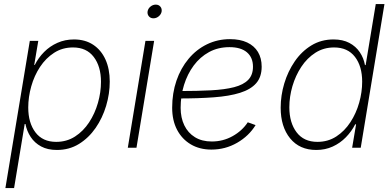

<svg xmlns="http://www.w3.org/2000/svg" viewBox="-20 -748 1977 972"><path d="M7.3 204.1 130.9 -541H173.8L153.3 -419.4H156.2Q174.3 -455.6 203.4 -484.9Q232.4 -514.2 270.8 -531.2Q309.1 -548.3 354.5 -548.3Q411.1 -548.3 451.7 -521.5Q492.2 -494.6 513.9 -446.8Q535.6 -398.9 535.6 -335Q535.6 -273.4 517.3 -212.2Q499 -150.9 464.1 -100.3Q429.2 -49.8 379.9 -19.3Q330.6 11.2 268.1 11.2Q221.2 11.2 188.2 -6.6Q155.3 -24.4 135.5 -54.4Q115.7 -84.5 108.9 -120.1H105L51.3 204.1ZM264.6 -29.8Q317.9 -29.8 359.9 -56.9Q401.9 -84 431.2 -128.7Q460.4 -173.3 475.8 -227.1Q491.2 -280.8 491.2 -334Q491.2 -411.6 454.6 -459.7Q418 -507.8 349.6 -507.8Q295.9 -507.8 253.9 -480.7Q211.9 -453.6 182.6 -409.2Q153.3 -364.7 138.2 -310.8Q123 -256.8 123 -203.6Q123 -126 159.4 -77.9Q195.8 -29.8 264.6 -29.8Z M627 0 716.3 -541H760.3L670.9 0ZM756.8 -655.3Q742.2 -655.3 733.6 -665.5Q725.1 -675.8 727.1 -689.9Q729.5 -704.6 741.7 -714.6Q753.9 -724.6 768.6 -724.6Q783.2 -724.6 791.7 -714.6Q800.3 -704.6 798.3 -689.9Q795.9 -675.8 783.7 -665.5Q771.5 -655.3 756.8 -655.3Z M1050.3 9.3Q990.7 9.3 946 -17.1Q901.4 -43.5 876.5 -90.8Q851.6 -138.2 851.6 -202.6Q851.6 -276.4 873.3 -339.6Q895 -402.8 934.6 -450.2Q974.1 -497.6 1027.8 -523.7Q1081.5 -549.8 1144.5 -549.8Q1195.3 -549.8 1231.2 -533Q1267.1 -516.1 1285.9 -484.9Q1304.7 -453.6 1304.7 -410.6Q1304.7 -358.4 1276.9 -326.7Q1249 -294.9 1195.1 -278.1Q1141.1 -261.2 1063 -255.4Q984.9 -249.5 884.3 -249.5L888.2 -287.1Q979 -287.1 1048.3 -290.8Q1117.7 -294.4 1165 -306.6Q1212.4 -318.8 1236.6 -343.8Q1260.7 -368.7 1260.7 -410.2Q1260.7 -457 1230 -483.2Q1199.2 -509.3 1141.6 -509.3Q1084 -509.3 1038.3 -484.4Q992.7 -459.5 960.7 -416.3Q928.7 -373 911.6 -317.9Q894.5 -262.7 894.5 -202.1Q894.5 -151.9 913.1 -113.5Q931.6 -75.2 966.8 -53.5Q1002 -31.7 1052.2 -31.7Q1108.9 -31.7 1157.2 -58.6Q1205.6 -85.4 1234.4 -128.9L1273.9 -114.7Q1240.2 -59.6 1180.4 -25.1Q1120.6 9.3 1050.3 9.3Z M1581.1 11.2Q1496.6 11.2 1448.7 -47.6Q1400.9 -106.4 1400.9 -202.6Q1400.9 -264.6 1419.2 -325.7Q1437.5 -386.7 1472.2 -437.3Q1506.8 -487.8 1556.4 -518.1Q1606 -548.3 1668.5 -548.3Q1715.3 -548.3 1748.5 -530.8Q1781.7 -513.2 1801.5 -483.6Q1821.3 -454.1 1827.6 -418.5H1831.1L1882.3 -727.5H1926.3L1806.2 0H1762.7L1782.7 -118.7H1778.3Q1759.8 -82.5 1731 -53Q1702.1 -23.4 1664.3 -6.1Q1626.5 11.2 1581.1 11.2ZM1586.9 -29.8Q1640.6 -29.8 1682.6 -57.1Q1724.6 -84.5 1753.9 -129.4Q1783.2 -174.3 1798.3 -228Q1813.5 -281.7 1813.5 -334.5Q1813.5 -412.6 1776.9 -460.2Q1740.2 -507.8 1671.4 -507.8Q1618.7 -507.8 1576.7 -481Q1534.7 -454.1 1505.4 -409.7Q1476.1 -365.2 1460.4 -311.8Q1444.8 -258.3 1444.8 -204.6Q1444.8 -127 1481.4 -78.4Q1518.1 -29.8 1586.9 -29.8Z"/></svg>

Font: Inter 17pt ExtraLight
Style: Italic
Weight: 250
Italic angle: -9.3988°
Version: Version 4.001;git-66647c0bb